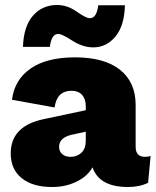

<svg xmlns="http://www.w3.org/2000/svg" viewBox="-20 -740 624 770"><path d="M214 -604Q186 -604 180 -552H72Q75 -635 112.5 -677.5Q150 -720 209 -720Q250 -720 287.5 -693.5Q325 -667 340 -667Q368 -667 374 -719H481Q479 -637 443 -593.5Q407 -550 354 -550Q312 -550 270 -577Q228 -604 214 -604ZM562 -111Q576 -111 584 -115L574 -7Q540 10 493 10Q378 10 351 -69Q331 -33 287 -11.5Q243 10 189 10Q111 10 67 -25.5Q23 -61 23 -125Q23 -236 159 -263L324 -298V-314Q324 -343 309 -359.5Q294 -376 267 -376Q208 -376 199 -309L28 -340Q38 -420 102.5 -465Q167 -510 281 -510Q399 -510 461.5 -460Q524 -410 524 -319V-151Q524 -111 562 -111ZM263 -111Q289 -111 306.5 -127.5Q324 -144 324 -175V-212L265 -199Q217 -187 217 -151Q217 -133 229.5 -122Q242 -111 263 -111Z"/></svg>

Font: Elaine Sans ExtraBold
Style: Regular
Weight: 800
Designer: Wei Huang
Foundry: Wei Huang
Version: Version 2.001;December 24, 2019;FontCreator 12.0.0.2547 64-b